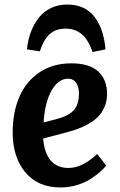

<svg xmlns="http://www.w3.org/2000/svg" viewBox="-20 -803 522 837"><path d="M272.9 -783.2Q349.1 -783.2 390.6 -731.2Q432.1 -679.2 439.9 -587.9L383.8 -576.2Q365.2 -629.4 336.4 -653.8Q307.6 -678.2 266.1 -678.2Q222.7 -678.2 196 -653.6Q169.4 -628.9 153.8 -579.1L97.2 -587.9Q101.6 -628.4 114.5 -663.1Q127.4 -697.8 148.7 -725.1Q169.9 -752.4 201.9 -767.8Q233.9 -783.2 272.9 -783.2ZM291 -526.9Q370.6 -526.9 408.7 -491Q446.8 -455.1 446.8 -394Q446.8 -362.3 435.3 -336.2Q423.8 -310.1 406.2 -292.7Q388.7 -275.4 361.6 -260.7Q334.5 -246.1 309.6 -237.8Q284.7 -229.5 252 -221.2L168 -199.2Q179.2 -70.8 278.8 -70.8Q338.4 -70.8 403.8 -131.8L442.9 -81.1Q432.1 -67.9 416.3 -53.7Q400.4 -39.6 375.5 -23.2Q350.6 -6.8 315.9 3.7Q281.2 14.2 244.1 14.2Q145 14.2 90.1 -52.2Q35.2 -118.7 35.2 -225.1Q35.2 -313 64.5 -380.9Q93.8 -448.7 152.3 -487.8Q210.9 -526.9 291 -526.9ZM324.2 -395Q324.2 -424.8 311.8 -442.4Q299.3 -460 276.9 -460Q234.4 -460 205.1 -408.9Q175.8 -357.9 169.9 -269L224.1 -283.2Q277.3 -296.4 300.8 -321.8Q324.2 -347.2 324.2 -395Z"/></svg>

Font: Literata Book
Style: Bold Italic
Weight: 700
Italic angle: -3°
Designer: Latin by Veronika Burian and Jose Scaglione. Greek by Irene Vlachou. Cyrillic by Vera Evstafieva
Foundry: TypeTogether
Version: Version 1.003;PS 001.003;hotconv 1.0.88;makeotf.lib2.5.64775